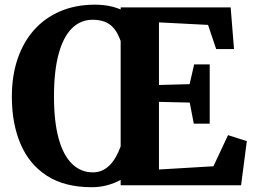

<svg xmlns="http://www.w3.org/2000/svg" viewBox="-20 -774 1062 802"><path d="M484 -22.5Q457 -8 426.8 0Q396.5 8 363.5 8Q250 8 176 -39.8Q102 -87.5 65.8 -172.8Q29.5 -258 29.5 -370Q29.5 -457.5 53.5 -528Q77.5 -598.5 122.5 -649Q167.5 -699.5 231.2 -726.8Q295 -754 374.5 -754.5Q394.5 -754.5 413.2 -752.5Q432 -750.5 449.8 -746Q467.5 -741.5 484 -734.5V-743H943.5L957.5 -569H883L849 -670L644 -680.5V-419L772 -422.5L791 -505H856V-257.5H789.5L772.5 -345.5L644 -348.5V-66L871.5 -79.5L932.5 -209.5L1011 -184.5L987 0H484ZM368 -54Q388.5 -54 405.8 -61.5Q423 -69 437.5 -83.2Q452 -97.5 463.5 -117.8Q475 -138 484 -162.5V-602.5Q472.5 -635.5 456 -655.2Q439.5 -675 417.2 -683.2Q395 -691.5 367 -691.5Q316.5 -691.5 280.2 -655.5Q244 -619.5 224.8 -548.2Q205.5 -477 205.5 -371Q205.5 -266.5 224.8 -196Q244 -125.5 280.8 -89.8Q317.5 -54 368 -54Z"/></svg>

Font: Merriweather 20pt ExtraBold
Style: Regular
Weight: 800
Version: Version 2.100